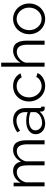

<svg xmlns="http://www.w3.org/2000/svg" viewBox="1205 -1975 780 3230"><g transform="rotate(-90 1595.0 -360.0)"><path d="M850.1 0H782.2V-291Q782.2 -467.8 667 -467.8Q608.4 -467.8 561.8 -426.3Q515.1 -384.8 496.1 -317.9V0H428.2V-291Q428.2 -382.8 400.1 -425.3Q372.1 -467.8 314 -467.8Q255.9 -467.8 209.2 -426.8Q162.6 -385.7 143.1 -318.8V0H75.2V-521H137.2V-402.8Q169.4 -463.4 221.4 -496.6Q273.4 -529.8 335.9 -529.8Q399.9 -529.8 440.4 -493.2Q481 -456.5 490.2 -396Q563 -529.8 690.9 -529.8Q774.9 -529.8 812.5 -471.4Q850.1 -413.1 850.1 -305.2Z M952.1 -149.9Q952.1 -221.7 1012.9 -265.4Q1073.7 -309.1 1171.9 -309.1Q1255.9 -309.1 1323.7 -285.2V-329.1Q1323.7 -395.5 1284.4 -434.3Q1245.1 -473.1 1176.8 -473.1Q1098.1 -473.1 1009.8 -412.1L983.9 -460Q1085.4 -529.8 1184.1 -529.8Q1280.3 -529.8 1336.2 -474.6Q1392.1 -419.4 1392.1 -323.2V-82Q1392.1 -67.9 1397.9 -61.5Q1403.8 -55.2 1417 -54.2V0Q1392.6 2.9 1385.7 2Q1361.8 1.5 1348.4 -12.9Q1335 -27.3 1334 -45.9L1333 -84Q1298.3 -40 1242.7 -15.1Q1187 9.8 1127.9 9.8Q1052.2 9.8 1002.2 -36.4Q952.1 -82.5 952.1 -149.9ZM1300.8 -109.9Q1323.7 -135.7 1323.7 -160.2V-235.8Q1255.9 -263.2 1180.2 -263.2Q1106.4 -263.2 1061.8 -233.6Q1017.1 -204.1 1017.1 -154.8Q1017.1 -108.9 1051.8 -75.4Q1086.4 -42 1144 -42Q1192.4 -42 1234.9 -60.8Q1277.3 -79.6 1300.8 -109.9Z M1764.6 9.8Q1690.4 9.8 1630.1 -27.3Q1569.8 -64.5 1536.4 -126.5Q1502.9 -188.5 1502.9 -262.2Q1502.9 -335.9 1535.6 -397Q1568.4 -458 1628.4 -493.9Q1688.5 -529.8 1763.7 -529.8Q1836.4 -529.8 1892.1 -496.6Q1947.8 -463.4 1976.1 -405.8L1909.7 -384.8Q1888.2 -424.8 1848.4 -447.5Q1808.6 -470.2 1760.7 -470.2Q1680.7 -470.2 1626.2 -410.6Q1571.8 -351.1 1571.8 -262.2Q1571.8 -174.3 1627.9 -112.1Q1684.1 -49.8 1761.7 -49.8Q1811.5 -49.8 1856.7 -76.4Q1901.9 -103 1914.1 -139.2L1981 -119.1Q1959 -62.5 1899.2 -26.4Q1839.4 9.8 1764.6 9.8Z M2525.9 0H2457.5V-291Q2457.5 -467.8 2337.9 -467.8Q2279.3 -467.8 2226.3 -424.8Q2173.3 -381.8 2155.8 -318.8V0H2087.9V-730H2155.8V-402.8Q2186.5 -461.4 2241.7 -495.6Q2296.9 -529.8 2360.8 -529.8Q2446.3 -529.8 2486.1 -470.5Q2525.9 -411.1 2525.9 -305.2Z M2634.3 -258.8Q2634.3 -313 2653.8 -362.5Q2673.3 -412.1 2707 -449Q2740.7 -485.8 2789.1 -507.8Q2837.4 -529.8 2892.1 -529.8Q2965.3 -529.8 3025.1 -492.7Q3085 -455.6 3118.2 -393.6Q3151.4 -331.5 3151.4 -258.8Q3151.4 -186.5 3118.4 -125.2Q3085.4 -64 3025.6 -27.1Q2965.8 9.8 2892.1 9.8Q2818.4 9.8 2758.8 -27.1Q2699.2 -64 2666.7 -125.2Q2634.3 -186.5 2634.3 -258.8ZM2892.1 -470.2Q2841.3 -470.2 2797.9 -441.9Q2754.4 -413.6 2728.8 -364.5Q2703.1 -315.4 2703.1 -257.8Q2703.1 -170.9 2758.5 -110.4Q2814 -49.8 2892.1 -49.8Q2970.2 -49.8 3026.1 -111.3Q3082 -172.9 3082 -259.8Q3082 -346.7 3026.1 -408.4Q2970.2 -470.2 2892.1 -470.2Z"/></g></svg>

Font: Rawline
Style: Regular
Weight: 400
Designer: Matt McInerney, Pablo Impallari, Rodrigo Fuenzalida
Foundry: Matt McInerney, Pablo Impallari, Rodrigo Fuenzalida
Version: Version 4.020;PS 004.020;hotconv 1.0.88;makeotf.lib2.5.64775